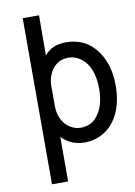

<svg xmlns="http://www.w3.org/2000/svg" viewBox="-99 -776 733 1041"><g transform="rotate(-10 268.0 -255.5)"><path d="M189.9 -322.8V-214.8Q189.9 -167.5 210.4 -132.8Q231 -98.1 265.6 -83Q286.6 -73.7 307.6 -73.7Q333.5 -73.7 354.7 -82.3Q376 -90.8 390.9 -106.4Q405.8 -122.1 416 -140.9Q426.3 -159.7 432.6 -182.6Q442.9 -219.2 442.9 -267.1Q442.9 -331.5 421.1 -378.7Q399.4 -425.8 358.4 -446.8Q334 -459.5 306.6 -459.5Q267.1 -459.5 240.2 -438Q213.4 -416.5 200.2 -381.8Q189.9 -356.4 189.9 -322.8ZM316.9 8.8Q240.7 8.8 189.9 -43.9V201.2H101.1V-713.4H190.9L189.9 -491.7Q229.5 -543.9 307.6 -543.9Q341.3 -543.9 370.8 -535.6Q400.4 -527.3 422.9 -512.7Q445.3 -498 463.9 -477.3Q482.4 -456.5 495.4 -432.9Q508.3 -409.2 517.6 -381.8Q534.2 -330.6 534.2 -267.1Q534.2 -172.4 499.5 -105.5Q464.8 -38.6 400.9 -9.3Q361.3 8.8 316.9 8.8Z"/></g></svg>

Font: Meera Inimai
Style: Regular
Weight: 400
Version: 2.0.0+20160526